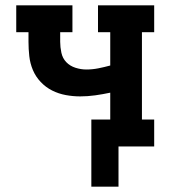

<svg xmlns="http://www.w3.org/2000/svg" viewBox="-20 -550 640 721"><path d="M323 151V-101H394V-202Q366 -196 337.5 -192Q309 -188 281 -188Q254 -188 227 -193Q200 -198 176 -210Q152 -222 133 -242Q114 -262 103.5 -287Q93 -312 90 -339Q87 -366 87 -393V-429H41V-530H252V-429H206V-393Q206 -373 210.5 -352Q215 -331 229 -316.5Q243 -302 263.5 -295.5Q284 -289 304 -289Q327 -289 349.5 -293.5Q372 -298 394 -304V-429H348V-530H559V-429H513V-101H559V0H425V151Z"/></svg>

Font: Iosevka Curly Slab Extended
Style: Bold
Weight: 700
Width: 7
Monospace: yes
Designer: Belleve Invis
Foundry: Belleve Invis
Version: Version 11.1.0; ttfautohint (v1.8.3)